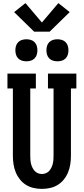

<svg xmlns="http://www.w3.org/2000/svg" viewBox="-20 -1209 540 1237"><path d="M250 8Q223 8 196.5 2Q170 -4 147.5 -18Q125 -32 108 -53.5Q91 -75 81 -100Q71 -125 67 -151.5Q63 -178 63 -205V-639H28V-735H211V-639H175V-205Q175 -192 176 -179Q177 -166 180 -153.5Q183 -141 189 -129Q195 -117 203.5 -107.5Q212 -98 224.5 -93Q237 -88 250 -88Q263 -88 275.5 -93Q288 -98 296.5 -107.5Q305 -117 311 -129Q317 -141 320 -153.5Q323 -166 324 -179Q325 -192 325 -205V-639H289V-735H472V-639H437V-205Q437 -178 433 -151.5Q429 -125 419 -100Q409 -75 392 -53.5Q375 -32 352.5 -18Q330 -4 303.5 2Q277 8 250 8ZM350 -814Q336 -814 322 -818Q308 -822 297.5 -832.5Q287 -843 283 -857Q279 -871 279 -885Q279 -899 283 -913Q287 -927 297.5 -937.5Q308 -948 322 -952Q336 -956 350 -956Q364 -956 378 -952Q392 -948 402.5 -937.5Q413 -927 417 -913Q421 -899 421 -885Q421 -871 417 -857Q413 -843 402.5 -832.5Q392 -822 378 -818Q364 -814 350 -814ZM150 -814Q136 -814 122 -818Q108 -822 97.5 -832.5Q87 -843 83 -857Q79 -871 79 -885Q79 -899 83 -913Q87 -927 97.5 -937.5Q108 -948 122 -952Q136 -956 150 -956Q164 -956 178 -952Q192 -948 202.5 -937.5Q213 -927 217 -913Q221 -899 221 -885Q221 -871 217 -857Q213 -843 202.5 -832.5Q192 -822 178 -818Q164 -814 150 -814ZM200 -1005 71 -1131 144 -1189 250 -1064 356 -1189 429 -1131 300 -1005Z"/></svg>

Font: Iosevka Gothic
Style: Bold
Weight: 700
Monospace: yes
Designer: Belleve Invis
Foundry: Belleve Invis
Version: Version 15.5.1; ttfautohint (v1.8.4)